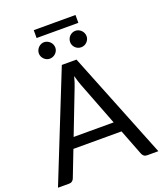

<svg xmlns="http://www.w3.org/2000/svg" viewBox="-173 -1094 1023 1206"><g transform="rotate(-20 338.5 -491.0)"><path d="M472 -266 359.5 -557.5Q354.5 -570.5 349 -587.8Q343.5 -605 338.5 -624.5Q328 -584 317 -557L204.5 -266ZM674 0H599Q586 0 578 -6.5Q570 -13 566 -23L499 -196H177.5L110.5 -23Q107.5 -14 99 -7Q90.5 0 78 0H3L289.5 -716.5H387.5ZM198.5 -982H477.5V-929.5H198.5ZM288.5 -833Q288.5 -822 284 -812.2Q279.5 -802.5 271.8 -795Q264 -787.5 253.8 -783.2Q243.5 -779 232.5 -779Q222 -779 212.2 -783.2Q202.5 -787.5 195 -795Q187.5 -802.5 183 -812.2Q178.5 -822 178.5 -833Q178.5 -844.5 183 -854.8Q187.5 -865 195 -872.5Q202.5 -880 212.2 -884.5Q222 -889 232.5 -889Q243.5 -889 253.8 -884.5Q264 -880 271.8 -872.5Q279.5 -865 284 -854.8Q288.5 -844.5 288.5 -833ZM497.5 -833Q497.5 -822 493 -812.2Q488.5 -802.5 481 -795Q473.5 -787.5 463.5 -783.2Q453.5 -779 442.5 -779Q431 -779 421 -783.2Q411 -787.5 403.5 -795Q396 -802.5 391.8 -812.2Q387.5 -822 387.5 -833Q387.5 -844.5 391.8 -854.8Q396 -865 403.5 -872.5Q411 -880 421 -884.5Q431 -889 442.5 -889Q453.5 -889 463.5 -884.5Q473.5 -880 481 -872.5Q488.5 -865 493 -854.8Q497.5 -844.5 497.5 -833Z"/></g></svg>

Font: Lato-Regular
Style: Regular
Weight: 400
Designer: Lukasz Dziedzic with Adam Twardoch and Botio Nikoltchev
Foundry: tyPoland Lukasz Dziedzic
Version: Version 2.015; 2015-08-06; http://www.latofonts.com/